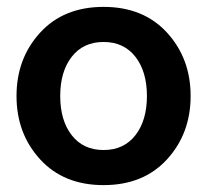

<svg xmlns="http://www.w3.org/2000/svg" viewBox="-20 -528 602 558"><path d="M465.5 -65Q397 10 281 10Q165 10 96.5 -65Q28 -140 28 -249Q28 -358 96.5 -433Q165 -508 281 -508Q397 -508 465.5 -433Q534 -358 534 -249Q534 -140 465.5 -65ZM373.5 -363Q340 -406 281 -406Q222 -406 188.5 -363Q155 -320 155 -249Q155 -178 188.5 -135Q222 -92 281 -92Q340 -92 373.5 -135Q407 -178 407 -249Q407 -320 373.5 -363Z"/></svg>

Font: Cabin
Style: Bold
Weight: 700
Designer: Pablo Impallari
Foundry: Pablo Impallari. www.impallari.com Igino Marini. www.ikern.com
Version: Version 1.005